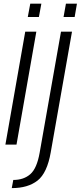

<svg xmlns="http://www.w3.org/2000/svg" viewBox="-20 -762 426 1012"><path d="M8.5 0H67L171.5 -595H113ZM139.5 -742.5 126.5 -672.5H185L198 -742.5ZM42 229.5Q127 229.5 177.8 189.8Q228.5 150 247.5 40.5L359.5 -595H301.5L189 43Q174.5 125.5 139.8 156Q105 186.5 50 186.5ZM327.5 -742.5 315 -672.5H373.5L385.5 -742.5Z"/></svg>

Font: Anybody SemiCondensed Light
Style: Italic
Weight: 300
Width: 4
Italic angle: -10°
Version: Version 1.113;gftools[0.9.25]